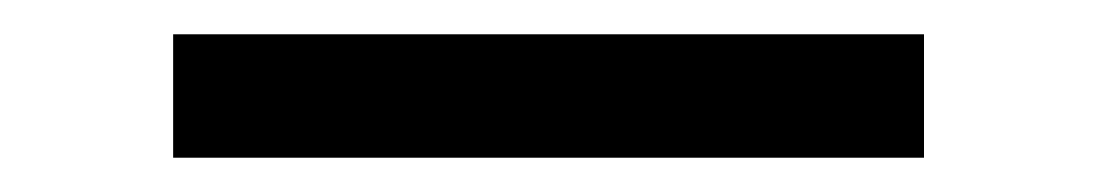

<svg xmlns="http://www.w3.org/2000/svg" viewBox="-20 -386 640 112"><path d="M81 -294V-366H519V-294Z"/></svg>

Font: Source Code Pro Medium
Style: Regular
Weight: 500
Monospace: yes
Designer: Paul D. Hunt, Teo Tuominen
Foundry: Adobe Systems Incorporated
Version: Version 2.030;PS 1.000;hotconv 16.6.51;makeotf.lib2.5.65220